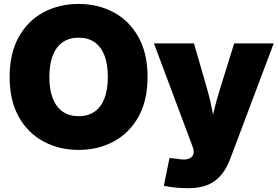

<svg xmlns="http://www.w3.org/2000/svg" viewBox="-20 -758 1426 984"><path d="M382.8 10.3Q283.7 10.3 203.4 -32.7Q123 -75.7 76.2 -159.2Q29.3 -242.7 29.3 -363.3Q29.3 -484.9 76.2 -568.6Q123 -652.3 203.4 -695.1Q283.7 -737.8 382.8 -737.8Q481.9 -737.8 562 -695.1Q642.1 -652.3 689.2 -568.6Q736.3 -484.9 736.3 -363.3Q736.3 -242.2 689.2 -158.7Q642.1 -75.2 562 -32.5Q481.9 10.3 382.8 10.3ZM382.8 -162.6Q431.6 -162.6 465.1 -186Q498.5 -209.5 515.6 -254.4Q532.7 -299.3 532.7 -363.3Q532.7 -427.7 515.6 -472.9Q498.5 -518.1 465.1 -541.5Q431.6 -564.9 382.8 -564.9Q334.5 -564.9 301 -541.5Q267.6 -518.1 250.2 -472.9Q232.9 -427.7 232.9 -363.3Q232.9 -299.3 250.2 -254.4Q267.6 -209.5 301 -186Q334.5 -162.6 382.8 -162.6ZM819.8 194.3 848.6 51.8 891.6 56.2Q918.9 62 937.7 58.1Q956.5 54.2 965.6 42.5Q974.6 30.8 972.2 13.2L969.7 0.5L769 -535.6H974.1L1043 -296.9Q1058.6 -242.2 1068.8 -186.5Q1079.1 -130.9 1092.3 -67.9H1049.8Q1062.5 -130.9 1075.7 -186.8Q1088.9 -242.7 1106 -296.9L1180.2 -535.6H1382.8L1160.2 55.2Q1143.1 101.6 1116.2 135.5Q1089.4 169.4 1048.1 188Q1006.8 206.5 945.3 206.5Q912.1 206.5 878.9 203.4Q845.7 200.2 819.8 194.3Z"/></svg>

Font: Inter 20pt Black
Style: Regular
Weight: 900
Version: Version 4.001;git-66647c0bb